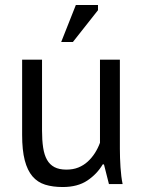

<svg xmlns="http://www.w3.org/2000/svg" viewBox="-20 -740 579 772"><path d="M69 0ZM149 -500V-215Q149 -176 153.5 -146.5Q158 -117 169 -97.5Q180 -78 199 -68Q218 -58 247 -58Q274 -58 295 -66.5Q316 -75 332.5 -90Q349 -105 361.5 -124.5Q374 -144 382 -166V-500H462V-142Q462 -106 464.5 -67.5Q467 -29 473 0H418L398 -79H393Q370 -40 331 -14Q292 12 232 12Q192 12 161.5 2.5Q131 -7 110.5 -31Q90 -55 79.5 -95.5Q69 -136 69 -198V-500ZM285 -720H374V-699L273 -571H226Z"/></svg>

Font: PT Sans
Style: Regular
Weight: 400
Version: Version 2.003W OFL; ttfautohint (v1.6)